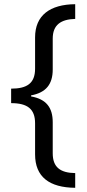

<svg xmlns="http://www.w3.org/2000/svg" viewBox="-20 -735 413 914"><path d="M338 159V89C267 88 231 61 231 -5V-153C231 -222 201 -263 128 -276V-281C199 -294 231 -334 231 -404V-551C231 -617 270 -643 338 -645V-715C218 -714 147 -662 147 -557V-408C147 -338 108 -313 33 -313V-244C111 -244 147 -216 147 -148V0C147 107 215 158 338 159Z"/></svg>

Font: Noto Sans Thai Looped SemiCondensed
Style: Regular
Weight: 400
Width: 4
Designer: Sasikarn Vongin, Ben Mitchell
Foundry: The Fontpad Ltd
Version: Version 1.001